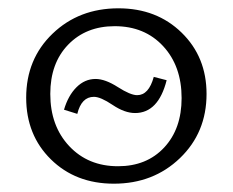

<svg xmlns="http://www.w3.org/2000/svg" viewBox="-20 -437 560 462"><path d="M254 5Q162 5 102.5 -53.5Q43 -112 43 -202Q43 -295 106.5 -356Q170 -417 265 -417Q357 -417 417 -358.5Q477 -300 477 -211Q477 -118 413 -56.5Q349 5 254 5ZM264 -37Q333 -37 375 -82Q417 -127 417 -201Q417 -278 372.5 -326Q328 -374 256 -374Q187 -374 144 -329.5Q101 -285 101 -211Q101 -134 146.5 -85.5Q192 -37 264 -37ZM305 -165Q280 -165 251 -184.5Q222 -204 206 -204Q176 -204 166 -163L134 -173Q144 -207 164 -227Q184 -247 210 -247Q233 -247 263.5 -227.5Q294 -208 310 -208Q338 -208 350 -252L381 -244Q361 -165 305 -165Z"/></svg>

Font: EauTest Semilight
Style: Italic
Weight: 300
Italic angle: -12°
Designer: Christian Thalmann (Catharsis Fonts)
Version: Version 0.001;PS 000.001;hotconv 1.0.88;makeotf.lib2.5.64775